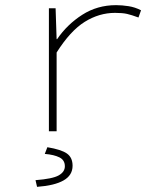

<svg xmlns="http://www.w3.org/2000/svg" viewBox="-20 -510 640 746"><path d="M170 0V-478H196L200 -358H202Q241 -415 299.5 -452.5Q358 -490 431 -490Q454 -490 479.5 -486Q505 -482 528 -470L518 -442Q491 -452 473.5 -456Q456 -460 427 -460Q365 -460 309 -425Q253 -390 200 -306V0ZM124 216 118 190Q184 185 208 171.5Q232 158 232 136Q232 112 211 101.5Q190 91 154 88L164 62Q218 71 240 86.5Q262 102 262 134Q262 171 227 191Q192 211 124 216Z"/></svg>

Font: Source Code Pro ExtraLight
Style: Regular
Weight: 200
Monospace: yes
Designer: Paul D. Hunt, Teo Tuominen
Foundry: Adobe
Version: Version 1.026;hotconv 1.1.0;makeotfexe 2.6.0